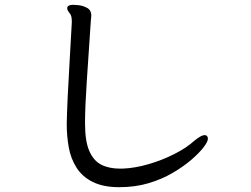

<svg xmlns="http://www.w3.org/2000/svg" viewBox="-20 -746 1040 797"><path d="M285 -726Q288 -726 305.5 -724.5Q323 -723 340 -714Q359 -705 359 -681Q359 -675 358 -669.5Q357 -664 357 -659Q357 -659 340 -405Q333 -300 333 -237V-233Q333 -159 351 -118.5Q369 -78 401 -62Q433 -46 478 -46H488Q540 -48 596.5 -64.5Q653 -81 703.5 -106.5Q754 -132 787 -162Q815 -185 829 -185Q837 -185 840 -180.5Q843 -176 843 -170Q843 -158 825 -134.5Q807 -111 774.5 -83Q742 -55 697 -28.5Q652 -2 596.5 14.5Q541 31 475 31Q409 31 365.5 9.5Q322 -12 298 -49.5Q274 -87 265.5 -134Q257 -181 257 -233Q259 -326 269 -492L278 -652V-658Q278 -681 270 -690Q259 -703 259 -712Q259 -716 261 -719Q267 -726 285 -726Z"/></svg>

Font: Moon Stars Kai HW
Style: Bold
Weight: 700
Designer: GuiWonder
Version: Version 1.101